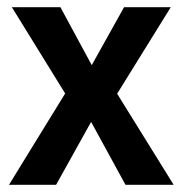

<svg xmlns="http://www.w3.org/2000/svg" viewBox="-20 -514 507 534"><path d="M5 0 179 -283 181 -222 13 -494H148L247 -311H223L325 -494H455L287 -223L288 -282L463 0H329L223 -194H244L136 0Z"/></svg>

Font: Nunito Sans 10pt Condensed
Style: Bold
Weight: 700
Width: 3
Designer: Vernon Adams
Foundry: Vernon Adams
Version: Version 3.101;gftools[0.9.27]